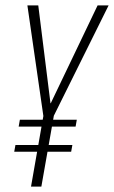

<svg xmlns="http://www.w3.org/2000/svg" viewBox="-20 -695 424 715"><path d="M49.5 -223.5H261.5L266 -249H54ZM33 -130H245L249.5 -155H37.5ZM95.5 0H134L180.5 -264L384.5 -675H343.5L169 -310.5H168L122.5 -675H82L141.5 -263Z"/></svg>

Font: Anybody Condensed ExtraLight
Style: Italic
Weight: 250
Width: 3
Italic angle: -10°
Version: Version 1.113;gftools[0.9.25]